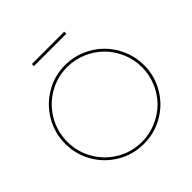

<svg xmlns="http://www.w3.org/2000/svg" viewBox="-216 -1014 1199 1199"><g transform="rotate(-45 383.5 -415.0)"><path d="M54.2 -338.9Q54.2 -249.5 98.4 -173.3Q142.6 -97.2 218.5 -53Q294.4 -8.8 383.8 -8.8Q450.7 -8.8 512 -34.9Q573.2 -61 617.4 -105.2Q661.6 -149.4 687.7 -210.7Q713.9 -272 713.9 -338.9Q713.9 -405.8 687.7 -467Q661.6 -528.3 617.4 -572.8Q573.2 -617.2 512 -643.6Q450.7 -669.9 383.8 -669.9Q294.4 -669.9 218.5 -625.5Q142.6 -581.1 98.4 -504.9Q54.2 -428.7 54.2 -338.9ZM383.8 -688Q454.6 -688 519 -660.2Q583.5 -632.3 630.1 -585.4Q676.8 -538.6 704.3 -474.1Q731.9 -409.7 731.9 -338.9Q731.9 -244.6 685.3 -164.6Q638.7 -84.5 558.3 -37.8Q478 8.8 383.8 8.8Q289.6 8.8 209.5 -37.8Q129.4 -84.5 82.8 -164.6Q36.1 -244.6 36.1 -338.9Q36.1 -433.1 82.8 -513.7Q129.4 -594.2 209.5 -641.1Q289.6 -688 383.8 -688ZM526.9 -820.8H241.2V-838.9H526.9Z"/></g></svg>

Font: Rawengulk
Style: Light
Weight: 300
Version: Version 0.92